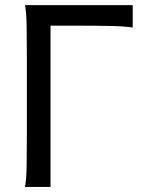

<svg xmlns="http://www.w3.org/2000/svg" viewBox="-20 -733 567 753"><path d="M500.5 -625Q471.2 -629.9 415.5 -631.1Q359.9 -632.3 287.6 -632.3H178.2V0H78.1Q83.5 -29.3 84.5 -84.7Q85.4 -140.1 85.4 -212.4V-500.5Q85.4 -572.8 84.5 -628.2Q83.5 -683.6 78.1 -712.9H500.5Z"/></svg>

Font: Andika Cyr
Style: Regular
Weight: 400
Designer: Victor Gaultney, Annie Olsen, Julie Remington, Don Collingsworth, Eric Hays, Becca Hirsbrunner
Foundry: SIL International
Version: Version 5.000